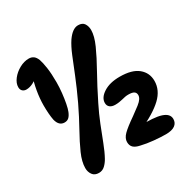

<svg xmlns="http://www.w3.org/2000/svg" viewBox="-182 -964 1109 1136"><g transform="rotate(-30 372.5 -395.5)"><path d="M150 -780Q168 -780 181 -771Q194 -762 203 -740Q211 -717 217 -676Q223 -635 223 -577Q223 -542 219 -505Q215 -468 209 -437Q203 -406 196 -389Q187 -367 175.5 -356.5Q164 -346 146 -346Q108 -346 96 -394Q92 -414 90 -440Q88 -466 88 -495Q88 -542 97 -594Q106 -646 121 -686L139 -676Q119 -653 95 -640.5Q71 -628 48 -628Q32 -628 22 -637.5Q12 -647 12 -664Q12 -691 33 -718Q54 -745 86 -762.5Q118 -780 150 -780ZM173 14Q144 14 130 -5.5Q116 -25 116 -51Q116 -94 140 -148Q164 -202 200 -266.5Q236 -331 272 -406Q311 -489 337 -554Q363 -619 383.5 -669Q404 -719 426 -752Q445 -779 463.5 -792Q482 -805 501 -805Q531 -805 543 -786Q555 -767 555 -742Q555 -701 529 -643Q503 -585 461.5 -511Q420 -437 375 -346Q347 -290 324.5 -233.5Q302 -177 283 -127Q264 -77 244 -41Q232 -19 214.5 -2.5Q197 14 173 14ZM562 -418Q646 -418 687.5 -383.5Q729 -349 729 -294Q729 -231 676.5 -181Q624 -131 513 -81L504 -90L513 -106Q619 -110 666 -94.5Q713 -79 713 -43Q713 -16 692 -1Q671 14 630 14Q595 14 548.5 9.5Q502 5 465 -4Q435 -10 421 -23.5Q407 -37 407 -61Q407 -87 431.5 -111.5Q456 -136 514 -176Q549 -201 568.5 -216.5Q588 -232 596 -244.5Q604 -257 604 -269Q604 -285 592.5 -293Q581 -301 553 -301Q542 -301 531.5 -299Q521 -297 510 -294Q498 -291 485 -289Q472 -287 458 -287Q435 -287 422 -297.5Q409 -308 409 -327Q409 -363 451.5 -390.5Q494 -418 562 -418Z"/></g></svg>

Font: DynaPuff Medium
Style: Regular
Weight: 500
Version: Version 2.000